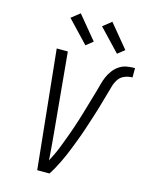

<svg xmlns="http://www.w3.org/2000/svg" viewBox="-140 -1063 895 1151"><g transform="rotate(15 307.0 -488.0)"><path d="M206 0 130 -735H199L245 -245Q249 -203 252.5 -160.5Q256 -118 259 -75Q271 -98 282 -121Q293 -144 302 -167Q311 -190 320 -214Q329 -238 337.5 -261.5Q346 -285 354 -308.5Q362 -332 369.5 -356Q377 -380 384 -403.5Q391 -427 398 -451Q405 -475 412 -499Q419 -523 426 -546.5Q433 -570 439 -594Q445 -618 455 -641.5Q465 -665 481 -686Q497 -707 518.5 -721Q540 -735 565 -739Q590 -743 614 -743V-685Q590 -685 566 -675.5Q542 -666 528 -645Q514 -624 507.5 -600Q501 -576 494 -552.5Q487 -529 480.5 -505.5Q474 -482 467 -458.5Q460 -435 452.5 -411.5Q445 -388 437.5 -365Q430 -342 422.5 -318.5Q415 -295 406.5 -272Q398 -249 389 -225.5Q380 -202 371 -179Q362 -156 352 -133Q342 -110 331 -87.5Q320 -65 308 -43Q296 -21 282 0ZM487 -798 358 -934 411 -976 530 -832ZM291 -798 162 -934 215 -976 334 -832Z"/></g></svg>

Font: Iosevka Aile Light Oblique
Style: Regular
Weight: 300
Italic angle: -9°
Designer: Belleve Invis
Foundry: Belleve Invis
Version: Version 31.1.0; ttfautohint (v1.8.4)